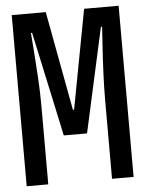

<svg xmlns="http://www.w3.org/2000/svg" viewBox="-52 -756 604 798"><g transform="rotate(-5 250.0 -357.0)"><path d="M27 0V-714H169L246 -300H251L329 -714H473V0H383V-330Q383 -380 385.5 -438Q388 -496 391.5 -548.5Q395 -601 397 -633H392L296 -197H199L105 -633H100Q102 -607 106 -555.5Q110 -504 113.5 -443Q117 -382 117 -327V0Z"/></g></svg>

Font: Noto Sans Mono ExtraCondensed Medium
Style: Regular
Weight: 500
Width: 2
Designer: Monotype Design Team
Foundry: Monotype Imaging Inc.
Version: Version 2.014